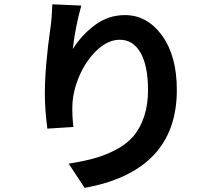

<svg xmlns="http://www.w3.org/2000/svg" viewBox="-20 -826 1040 905"><path d="M226.6 -805.7 363.3 -799.8Q334 -695.3 323.2 -594.7Q364.3 -661.1 427.7 -708Q491.2 -754.9 568.4 -754.9Q673.8 -754.9 743.7 -658.7Q813.5 -562.5 813.5 -402.3Q813.5 -19.5 378.9 59.6L303.7 -54.7Q374 -65.4 427.2 -80.6Q480.5 -95.7 529.8 -122.1Q579.1 -148.4 609.9 -185.1Q640.6 -221.7 659.2 -276.4Q677.7 -331.1 677.7 -401.4Q677.7 -515.6 642.6 -577.1Q607.4 -638.7 544.9 -638.7Q489.3 -638.7 437 -589.4Q384.8 -540 354.5 -469.2Q324.2 -398.4 321.3 -333Q319.3 -280.3 326.2 -227.5L203.1 -219.7Q191.4 -311.5 191.4 -384.8Q191.4 -512.7 218.8 -702.1Q224.6 -744.1 226.6 -805.7Z"/></svg>

Font: Nasu
Style: Bold
Weight: 700
Designer: Ryoko NISHIZUKA (kana &amp; ideographs); Paul D. Hunt (Latin, Greek &amp; Cyrillic); Wenlong ZHANG (bopomofo); Sandoll C
Version: Version 2014.1215